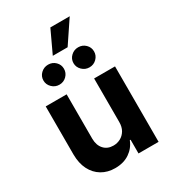

<svg xmlns="http://www.w3.org/2000/svg" viewBox="-227 -1077 1076 1202"><g transform="rotate(-30 311.0 -476.0)"><path d="M410.2 -232.2V-545.5H561.4V0H416.2V-99.1H410.5Q392 -51.1 349.3 -22Q306.5 7.1 245 7.1Q190.3 7.1 148.8 -17.8Q107.2 -42.6 84 -88.4Q60.7 -134.2 60.4 -198.2V-545.5H211.6V-225.1Q212 -176.8 237.6 -148.8Q263.1 -120.7 306.1 -120.7Q333.5 -120.7 357.2 -133.3Q381 -146 395.8 -170.8Q410.5 -195.7 410.2 -232.2ZM203.5 -620Q172.9 -620 150.9 -641.5Q128.9 -663 128.9 -692.5Q128.9 -722.7 150.9 -743.6Q172.9 -764.6 203.5 -764.6Q234.4 -764.6 255.9 -743.6Q277.3 -722.7 277.3 -692.5Q277.3 -663 255.9 -641.5Q234.4 -620 203.5 -620ZM420.8 -620Q390.3 -620 368.3 -641.5Q346.2 -663 346.2 -692.5Q346.2 -722.7 368.3 -743.6Q390.3 -764.6 420.8 -764.6Q451.7 -764.6 473.2 -743.6Q494.7 -722.7 494.7 -692.5Q494.7 -663 473.2 -641.5Q451.7 -620 420.8 -620ZM257.1 -797.6 332.7 -959.2H472.7L364.3 -797.6Z"/></g></svg>

Font: InterMG
Style: Bold
Weight: 700
Designer: Rasmus Andersson
Foundry: rsms
Version: Version 3.019;December 26, 2023;FontCreator 15.0.0.2955 64-b